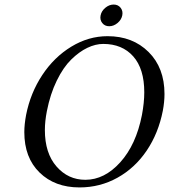

<svg xmlns="http://www.w3.org/2000/svg" viewBox="-20 -818 747 848"><path d="M436 -624Q401.9 -624 365.7 -606.7Q329.6 -589.4 294.4 -554.9Q259.3 -520.5 230.5 -461.4Q201.7 -402.3 187 -327.1Q178.2 -282.2 178.2 -243.7Q178.2 -141.6 229.5 -82.8Q280.8 -23.9 356.9 -23.9Q441.4 -23.9 511.2 -101.3Q581.1 -178.7 606.9 -310.1Q617.2 -365.2 617.2 -410.2Q617.2 -514.2 568.4 -569.1Q519.5 -624 436 -624ZM699.2 -329.1Q679.7 -229.5 627.9 -152.8Q576.2 -76.2 499 -33.2Q421.9 9.8 331.1 9.8Q222.2 9.8 154.8 -55.9Q87.4 -121.6 87.4 -234.4Q87.4 -268.1 95.2 -310.1Q114.3 -407.2 166.7 -486.6Q219.2 -565.9 295.2 -612.1Q371.1 -658.2 455.1 -658.2Q565.9 -658.2 636.2 -588.4Q706.5 -518.6 706.5 -402.8Q706.5 -368.2 699.2 -329.1ZM431.6 -716.3Q420.4 -730.5 424.3 -750Q428.2 -769.5 445.3 -783.7Q462.4 -797.9 481.9 -797.9Q501.5 -797.9 512.7 -783.7Q523.9 -769.5 520 -750Q516.1 -730.5 499 -716.3Q481.9 -702.1 462.4 -702.1Q442.9 -702.1 431.6 -716.3Z"/></svg>

Font: Linux Libertine G
Style: Italic
Weight: 400
Italic angle: -12°
Designer: Philipp H. Poll
Foundry: Philipp H. Poll
Version: Version 5.1.3